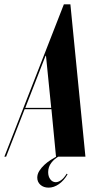

<svg xmlns="http://www.w3.org/2000/svg" viewBox="-92 -719 465 881"><path d="M201 -699H231L300 0H165L144 -218H21L-64 0H-72ZM24 -224H143L119 -463H117ZM218 81Q201 110 178 126Q155 142 131 142Q108 142 93.5 129Q79 116 79 96Q79 80 88.5 65Q98 50 111.5 37.5Q125 25 140.5 15Q156 5 169 -2H179Q158 9 143.5 28Q129 47 129 71Q129 91 139 104Q149 117 164 117Q175 117 188 108Q201 99 214 78Z"/></svg>

Font: Moniqa Black Ita Display
Style: Italic
Weight: 900
Italic angle: -10°
Designer: Rajesh Rajput
Foundry: Rajesh Rajput
Version: Version 1.000